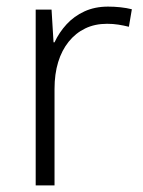

<svg xmlns="http://www.w3.org/2000/svg" viewBox="-20 -561 434 581"><path d="M307 -541Q326 -541 344.5 -539Q363 -537 379 -533L370 -480Q354 -484 338 -486.5Q322 -489 304 -489Q267 -489 238 -475Q209 -461 188 -435Q167 -409 156 -373Q145 -337 145 -292V0H88V-532H136L142 -433H145Q159 -463 181.5 -487.5Q204 -512 235.5 -526.5Q267 -541 307 -541Z"/></svg>

Font: Noto Sans Khmer Light
Style: Regular
Weight: 300
Version: Version 2.003